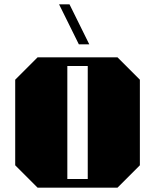

<svg xmlns="http://www.w3.org/2000/svg" viewBox="-20 -864 714 884"><path d="M624 -497V-103L521 0H153L50 -103V-497L153 -600H521ZM290 -560V-40H384V-560ZM391 -660 300 -844H252L343 -660Z"/></svg>

Font: Kumar One
Style: Regular
Weight: 400
Designer: Parimal Parmar
Foundry: Indian Type Foundry
Version: Version 1.001;PS 1.001;hotconv 1.0.88;makeotf.lib2.5.647800